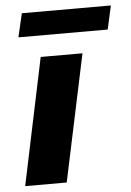

<svg xmlns="http://www.w3.org/2000/svg" viewBox="-51 -730 526 769"><g transform="rotate(-5 212.0 -345.5)"><path d="M19 0 126 -510H294L186 0ZM44 -596 66 -691H424L403 -596Z"/></g></svg>

Font: Saira SemiExpanded
Style: Bold Italic
Weight: 700
Width: 6
Italic angle: -12°
Designer: Hector Gatti with collaboration of the Omnibus-Type team
Foundry: Omnibus-Type
Version: Version 1.101